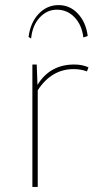

<svg xmlns="http://www.w3.org/2000/svg" viewBox="-20 -733 389 753"><path d="M102 -582 92 -588Q99 -644 131.5 -678.5Q164 -713 210 -713Q254 -713 285.5 -679.5Q317 -646 324 -592L307 -586Q301 -635 272.5 -665Q244 -695 203 -695Q164 -695 135.5 -664Q107 -633 102 -582ZM107 0V-480H124L127 -400Q176 -480 271 -480Q303 -480 327 -469L321 -453Q297 -462 269 -462Q182 -462 128 -379V-378V0Z"/></svg>

Font: Cantarell Thin
Style: Regular
Weight: 100
Designer: Dave Crossland, Nikolaus Waxweiler, Florian Fecher, Jacques Le Bailly, Eben Sorkin, Alexei Vanyashin, Alexios Zavras, Em
Version: Version 0.303